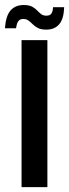

<svg xmlns="http://www.w3.org/2000/svg" viewBox="-36 -764 282 784"><path d="M52 0V-600H157.5V0ZM180.5 -734.5H226Q224.5 -687 205.8 -665Q187 -643 153 -643Q132 -643 119.2 -649.5Q106.5 -656 97.8 -664.8Q89 -673.5 80.5 -680Q72 -686.5 58.5 -686.5Q46 -686.5 39.2 -678Q32.5 -669.5 29.5 -648.5H-16Q-12 -700 7.5 -721.8Q27 -743.5 60.5 -743.5Q82.5 -743.5 94.8 -737Q107 -730.5 115.2 -721.8Q123.5 -713 131.8 -706.5Q140 -700 153.5 -700Q168.5 -700 174.2 -709.2Q180 -718.5 180.5 -734.5Z"/></svg>

Font: Big Shoulders Medium
Style: Regular
Weight: 500
Designer: Patric King
Foundry: XO Type Co
Version: Version 2.002